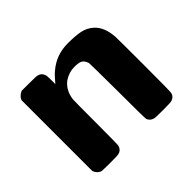

<svg xmlns="http://www.w3.org/2000/svg" viewBox="-112 -626 784 784"><g transform="rotate(-45 280.5 -234.0)"><path d="M53 -437Q58 -453 80 -464H122Q166 -464 171 -462Q189 -458 195 -439Q197 -434 197 -409V-386Q221 -415 235 -426Q284 -468 350 -468Q397 -468 424 -462Q451 -456 472 -437Q503 -408 507 -351Q508 -342 508 -185Q508 -31 506 -25Q501 -7 482 -2Q478 0 432 0Q387 0 383 -2Q365 -7 359 -23Q357 -31 357 -186Q356 -345 355 -350Q349 -369 336 -376Q324 -381 301 -381Q270 -381 242 -362Q209 -336 204 -291Q203 -286 203 -157Q203 -31 201 -25Q195 -6 177 -2Q172 0 125 0L80 -1Q61 -7 53 -28Z"/></g></svg>

Font: KaTeX_SansSerif
Style: Bold
Weight: 700
Version: Version 1.1; ttfautohint (v1.3)